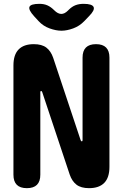

<svg xmlns="http://www.w3.org/2000/svg" viewBox="-20 -970 640 1000"><path d="M50 -629Q50 -685 77 -712.5Q104 -740 156 -740Q198 -740 221.5 -722Q245 -704 257 -669L400 -240Q401 -237 402.5 -235.5Q404 -234 406 -234Q408 -234 409 -235.5Q410 -237 410 -240V-670Q410 -705 427.5 -722.5Q445 -740 480 -740Q515 -740 532.5 -722.5Q550 -705 550 -670V-101Q550 -45 523 -17.5Q496 10 444 10Q402 10 378.5 -8Q355 -26 343 -61L200 -490Q199 -493 197.5 -494.5Q196 -496 194 -496Q192 -496 191 -494.5Q190 -493 190 -490V-60Q190 -25 172.5 -7.5Q155 10 120 10Q85 10 67.5 -7.5Q50 -25 50 -60ZM186 -950Q209 -950 227 -942Q245 -934 262 -917L263 -916Q281 -898 298.5 -897.5Q316 -897 334 -915L338 -919Q355 -936 373.5 -943Q392 -950 415 -950Q460 -950 467.5 -933.5Q475 -917 443 -885L419 -860Q394 -834 361 -822Q328 -810 300 -810Q272 -810 238.5 -822Q205 -834 181 -860L158 -885Q127 -919 133.5 -934.5Q140 -950 186 -950Z"/></svg>

Font: Maple Mono ExtraBold
Style: Regular
Weight: 800
Monospace: yes
Designer: subframe7536
Version: Version 7.000